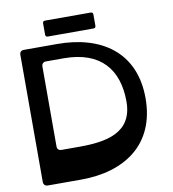

<svg xmlns="http://www.w3.org/2000/svg" viewBox="-105 -1108 1079 1199"><g transform="rotate(-10 434.5 -508.5)"><path d="M262 -916H551C561 -916 566 -921 566 -931V-1002C566 -1012 561 -1017 551 -1017H262C252 -1017 247 -1012 247 -1002V-931C247 -921 252 -916 262 -916ZM101 0H312C585 0 796 -135 796 -431C796 -726 587 -860 312 -860H101C83 -860 73 -851 73 -832V-28C73 -11 83 0 101 0ZM224 -204C205 -204 196 -214 196 -232V-736C196 -755 206 -765 224 -765H336C570 -765 675 -634 675 -431C675 -232 506 -204 336 -204Z"/></g></svg>

Font: OpenDyslexic3
Style: Regular
Weight: 400
Designer: Abelardo Gonzalez
Version: Version 3.001;PS 003.001;hotconv 1.0.88;makeotf.lib2.5.64775